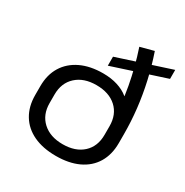

<svg xmlns="http://www.w3.org/2000/svg" viewBox="-173 -888 996 1035"><g transform="rotate(30 325.0 -370.5)"><path d="M315.3 7.9Q234.3 7.9 176 -19.5Q117.7 -46.9 86.6 -98.5Q55.4 -150.1 55.4 -221.4V-276.2Q55.4 -347.5 87 -398.7Q118.5 -449.8 176.8 -477.7Q235.1 -505.5 315.3 -505.5Q365 -505.5 405.1 -492.8Q445.2 -480.2 473.7 -456.8Q502.2 -433.4 517.4 -401.1L481 -409.4Q475.7 -462.1 466.1 -514.9Q456.4 -567.6 442.8 -620.8Q429.1 -674 411.3 -726.8L495.1 -749.1Q522 -670.7 539.7 -591.7Q557.5 -512.7 566.4 -433.9Q575.3 -355.1 575.3 -276.2V-221.4Q575.3 -150.1 544.2 -98.5Q513.1 -46.9 454.8 -19.5Q396.5 7.9 315.3 7.9ZM315.3 -65.1Q394.5 -65.1 440.5 -107.3Q486.5 -149.5 486.5 -222.1V-275.5Q486.5 -348.3 440.5 -390.4Q394.5 -432.5 315.3 -432.5Q237.1 -432.5 190.7 -390Q144.3 -347.4 144.3 -275.5V-222.1Q144.3 -150.3 190.7 -107.7Q237.1 -65.1 315.3 -65.1ZM315.3 -609.6 641.4 -715.7V-659.7L315.3 -553.5Z"/></g></svg>

Font: Pathway Extreme 8pt Thin
Style: Regular
Weight: 100
Designer: Eduardo Rodriguez Tunni
Foundry: Eduardo Rodriguez Tunni
Version: Version 1.000